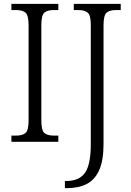

<svg xmlns="http://www.w3.org/2000/svg" viewBox="-20 -734 678 994"><path d="M39 0V-32H63Q96 -32 112 -45.5Q128 -59 128 -110V-603Q128 -655 112 -668.5Q96 -682 63 -682H39V-714H282V-682H259Q225 -682 209.5 -668.5Q194 -655 194 -603V-111Q194 -59 209.5 -45.5Q225 -32 259 -32H282V0ZM316 240V203H324Q390 203 420 160.5Q450 118 450 13V-605Q450 -655 434 -668.5Q418 -682 385 -682H362V-714H605V-682H581Q548 -682 532 -668.5Q516 -655 516 -603V12Q516 98 493 148Q470 198 428 219Q386 240 327 240Z"/></svg>

Font: Noto Serif Tamil SemiCondensed Light
Style: Regular
Weight: 300
Width: 4
Designer: Indian Type Foundry, Tom Grace, and the Monotype Design Team
Foundry: Monotype Imaging Inc.
Version: Version 2.004; ttfautohint (v1.8.4.7-5d5b)